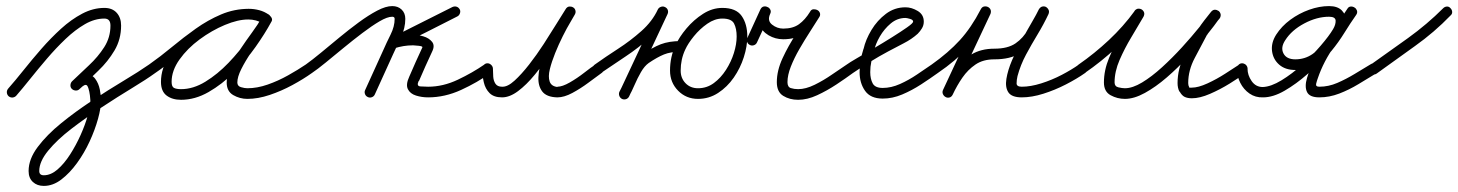

<svg xmlns="http://www.w3.org/2000/svg" viewBox="-20 -303 4793 631"><path d="M8 13Q3 8 2.5 1Q2 -6 7 -12Q30 -38 57.5 -72.5Q85 -107 116 -142.5Q147 -178 180.5 -208.5Q214 -239 250 -258Q286 -277 323 -277Q349 -277 363.5 -261Q378 -245 378 -219Q378 -174 356.5 -137.5Q335 -101 303 -70.5Q271 -40 241 -10Q236 -5 228.5 -5.5Q221 -6 216 -11Q211 -16 211.5 -23.5Q212 -31 217 -36Q243 -61 272.5 -88.5Q302 -116 322.5 -148Q343 -180 343 -219Q343 -242 323 -242Q291 -242 259 -223.5Q227 -205 195.5 -175Q164 -145 134.5 -110.5Q105 -76 79 -43.5Q53 -11 33 12Q28 17 21 17.5Q14 18 8 13ZM216 -11Q211 -16 211.5 -23.5Q212 -31 217 -36Q226 -44 237.5 -51.5Q249 -59 262 -59Q282 -59 293 -44Q304 -29 308 -9Q312 11 312 27Q312 52 302 88Q292 124 274.5 162Q257 200 233 233Q209 266 181.5 287Q154 308 124 308Q102 308 88 295Q74 282 74 259Q74 220 104 180Q134 140 181.5 101.5Q229 63 283 27.5Q337 -8 387 -38Q437 -68 470 -91Q476 -95 483 -94Q490 -93 494 -87Q498 -81 497 -74Q496 -67 490 -63Q461 -42 414 -13.5Q367 15 314.5 49.5Q262 84 215 120Q168 156 138.5 192Q109 228 109 259Q109 273 124 273Q147 273 169 254Q191 235 210.5 204.5Q230 174 245 140.5Q260 107 268.5 76.5Q277 46 277 27Q277 23 275.5 10.5Q274 -2 270.5 -13Q267 -24 262 -24Q257 -24 251 -19Q245 -14 241 -10Q236 -5 228.5 -5.5Q221 -6 216 -11Z M466 -67Q461 -73 462.5 -80Q464 -87 470 -91Q507 -117 545 -148.5Q583 -180 623 -208.5Q663 -237 706.5 -255.5Q750 -274 798 -274Q815 -274 832 -269.5Q849 -265 863 -255Q870 -250 870.5 -243.5Q871 -237 868 -232Q864 -226 857.5 -224Q851 -222 844 -226Q822 -239 796 -239Q762 -239 719 -221Q676 -203 636 -173.5Q596 -144 570 -107.5Q544 -71 544 -34Q544 -18 552 -14Q560 -10 575 -10Q615 -10 655 -34.5Q695 -59 731 -96.5Q767 -134 795 -174.5Q823 -215 841 -246Q845 -254 852 -255Q859 -256 864 -253Q870 -250 873 -243.5Q876 -237 871 -230Q861 -211 842.5 -184.5Q824 -158 805 -130Q786 -102 773 -76Q760 -50 760 -32Q760 -20 772 -16.5Q784 -13 793 -13Q825 -13 859.5 -25Q894 -37 927 -55.5Q960 -74 985 -91Q991 -95 998 -94Q1005 -93 1009 -87Q1013 -81 1012 -74Q1011 -67 1005 -63Q977 -43 941 -23.5Q905 -4 866.5 9Q828 22 793 22Q768 22 746.5 9.5Q725 -3 725 -32Q725 -57 738 -85Q751 -113 770 -141.5Q789 -170 808.5 -196.5Q828 -223 841 -246Q845 -254 852 -255.5Q859 -257 864 -253Q870 -250 873 -243.5Q876 -237 871 -230Q851 -193 820 -149Q789 -105 749.5 -65.5Q710 -26 665.5 -0.5Q621 25 575 25Q546 25 527.5 11Q509 -3 509 -34Q509 -79 537.5 -121.5Q566 -164 610.5 -198.5Q655 -233 705 -253.5Q755 -274 796 -274Q832 -274 862 -256Q869 -252 869.5 -245Q870 -238 866 -232Q863 -227 856.5 -224.5Q850 -222 843 -227Q833 -234 821 -236.5Q809 -239 798 -239Q754 -239 713.5 -221Q673 -203 634.5 -175Q596 -147 560 -116.5Q524 -86 490 -63Q484 -58 477 -59.5Q470 -61 466 -67Z M981 -67Q976 -73 977.5 -80Q979 -87 985 -91Q1006 -106 1034.5 -129.5Q1063 -153 1095 -179.5Q1127 -206 1159 -229.5Q1191 -253 1219.5 -268Q1248 -283 1269 -283Q1288 -283 1300 -271.5Q1312 -260 1312 -241Q1312 -211 1298 -181Q1284 -151 1272 -125Q1257 -92 1242 -59Q1227 -26 1212 7Q1209 14 1202 16.5Q1195 19 1189 16Q1182 13 1179.5 6Q1177 -1 1180 -7Q1195 -40 1210 -73Q1225 -106 1240 -139Q1250 -162 1263.5 -189Q1277 -216 1277 -241Q1277 -248 1269 -248Q1253 -248 1227.5 -233Q1202 -218 1171 -194.5Q1140 -171 1109 -145.5Q1078 -120 1050.5 -97.5Q1023 -75 1005 -63Q999 -58 992 -59.5Q985 -61 981 -67ZM1491 -272Q1494 -266 1491.5 -259Q1489 -252 1483 -249Q1432 -223 1380.5 -197Q1329 -171 1278 -146Q1271 -142 1265 -145.5Q1259 -149 1257 -156Q1254 -162 1255.5 -168.5Q1257 -175 1265 -178Q1283 -184 1301.5 -186.5Q1320 -189 1339 -188Q1339 -188 1338.5 -188Q1338 -188 1338 -188Q1338 -188 1338 -188Q1338 -188 1338 -188Q1353 -189 1371.5 -183.5Q1390 -178 1400 -165.5Q1410 -153 1400 -133Q1400 -133 1400 -133Q1400 -133 1400 -133Q1400 -133 1400 -133Q1400 -133 1400 -133Q1389 -109 1378 -85Q1367 -61 1357 -37Q1357 -37 1356.5 -37Q1356 -37 1356 -37Q1356 -37 1356 -37Q1356 -37 1356 -37Q1348 -20 1361.5 -19Q1375 -18 1387 -18Q1436 -18 1484.5 -41Q1533 -64 1572 -91Q1578 -95 1585 -94Q1592 -93 1596 -87Q1600 -81 1599 -74Q1598 -67 1592 -63Q1549 -32 1495.5 -7.5Q1442 17 1387 17Q1366 17 1347 11Q1328 5 1320.5 -10Q1313 -25 1325 -51Q1325 -51 1325 -51Q1325 -51 1325 -51Q1325 -51 1325 -51Q1325 -51 1325 -51Q1335 -75 1346 -99Q1357 -123 1368 -147Q1368 -147 1368 -147Q1368 -147 1368 -147Q1368 -147 1368 -147Q1368 -147 1368 -147Q1370 -151 1356 -152.5Q1342 -154 1338 -154Q1338 -154 1338 -154Q1338 -154 1338 -154Q1338 -154 1337.5 -154Q1337 -154 1337 -154Q1321 -154 1306 -151.5Q1291 -149 1275 -144Q1268 -142 1262 -145.5Q1256 -149 1254 -155Q1251 -160 1253 -166.5Q1255 -173 1262 -177Q1313 -203 1364.5 -228.5Q1416 -254 1467 -280Q1474 -283 1480.5 -281Q1487 -279 1491 -272Z M1582 -95Q1589 -95 1594.5 -89.5Q1600 -84 1600 -77Q1600 -65 1601 -51Q1602 -37 1608.5 -27.5Q1615 -18 1630 -18Q1648 -17 1671 -38Q1694 -59 1719 -91Q1744 -123 1767 -158.5Q1790 -194 1809 -225Q1828 -256 1839 -273Q1844 -281 1851 -281.5Q1858 -282 1863 -279Q1869 -276 1871 -269Q1873 -262 1869 -255Q1866 -249 1854.5 -230Q1843 -211 1829.5 -184Q1816 -157 1804.5 -128.5Q1793 -100 1787 -75.5Q1781 -51 1786.5 -35Q1792 -19 1813 -17Q1813 -17 1813 -17Q1813 -17 1812 -17Q1812 -17 1812 -17.5Q1812 -18 1812 -18Q1828 -18 1852.5 -32Q1877 -46 1900 -64Q1923 -82 1937 -91Q1943 -95 1950 -94Q1957 -93 1961 -87Q1965 -81 1964 -74Q1963 -67 1957 -63Q1939 -50 1913.5 -31Q1888 -12 1861 2.5Q1834 17 1812 17Q1812 17 1812 17Q1812 17 1812 17Q1811 17 1811 17Q1811 17 1811 17Q1776 16 1762 -2.5Q1748 -21 1749.5 -50Q1751 -79 1762 -112Q1773 -145 1788 -177.5Q1803 -210 1817.5 -235.5Q1832 -261 1839 -273Q1843 -280 1850 -281Q1857 -282 1863 -279Q1869 -275 1871 -268.5Q1873 -262 1869 -255Q1855 -233 1835 -199.5Q1815 -166 1790 -128.5Q1765 -91 1737.5 -57.5Q1710 -24 1682.5 -3.5Q1655 17 1630 17Q1603 17 1589 3Q1575 -11 1570 -32.5Q1565 -54 1565 -77Q1565 -84 1570 -89.5Q1575 -95 1582 -95Z M1931 -67Q1926 -73 1927.5 -80Q1929 -87 1935 -91Q1970 -116 2011 -142.5Q2052 -169 2088 -201Q2124 -233 2142 -272Q2145 -278 2152 -280.5Q2159 -283 2165 -280Q2172 -277 2174.5 -270.5Q2177 -264 2174 -257Q2154 -214 2116.5 -180Q2079 -146 2036 -117.5Q1993 -89 1955 -63Q1949 -58 1942 -59.5Q1935 -61 1931 -67ZM2174 -257Q2142 -189 2110.5 -121.5Q2079 -54 2048 13Q2045 20 2038 22.5Q2031 25 2024 22Q2018 19 2015.5 12Q2013 5 2016 -1Q2048 -69 2079.5 -136.5Q2111 -204 2142 -272Q2145 -278 2152 -280.5Q2159 -283 2165 -280Q2172 -277 2174.5 -270.5Q2177 -264 2174 -257ZM2024 22Q2017 18 2015 11Q2013 4 2016 -2Q2026 -21 2037 -45Q2048 -69 2061.5 -90.5Q2075 -112 2092 -124Q2124 -147 2151.5 -157.5Q2179 -168 2217 -168Q2224 -168 2229.5 -162.5Q2235 -157 2235 -150Q2235 -143 2229.5 -138Q2224 -133 2217 -133Q2184 -133 2162 -124Q2140 -115 2112 -96Q2098 -86 2086.5 -66Q2075 -46 2065.5 -24Q2056 -2 2047 14Q2044 21 2037 23Q2030 25 2024 22ZM2401 -183Q2401 -209 2392.5 -225.5Q2384 -242 2354 -242Q2329 -242 2304.5 -225Q2280 -208 2260.5 -184Q2241 -160 2232 -140Q2232 -140 2232 -140Q2232 -140 2232 -140Q2232 -140 2232 -140Q2232 -140 2232 -140Q2217 -108 2217 -71Q2217 -46 2233 -29.5Q2249 -13 2274 -13Q2303 -13 2326 -30Q2349 -47 2366 -73.5Q2383 -100 2392 -129Q2401 -158 2401 -183ZM2200 -154Q2200 -154 2200 -154Q2200 -154 2200 -154Q2212 -181 2236 -209.5Q2260 -238 2290.5 -257.5Q2321 -277 2354 -277Q2399 -277 2417.5 -250.5Q2436 -224 2436 -183Q2436 -151 2424.5 -115Q2413 -79 2391.5 -48Q2370 -17 2340 2.5Q2310 22 2274 22Q2235 22 2208.5 -5Q2182 -32 2182 -71Q2182 -116 2200 -154Q2200 -154 2200 -154Q2200 -154 2200 -154Z M2445 -155Q2438 -158 2435.5 -165Q2433 -172 2436 -178Q2447 -202 2457.5 -225Q2468 -248 2479 -272Q2483 -280 2489.5 -281.5Q2496 -283 2502 -280Q2508 -278 2511.5 -271.5Q2515 -265 2511 -257Q2501 -235 2517.5 -222Q2534 -209 2554 -209Q2586 -209 2606 -223.5Q2626 -238 2642 -264Q2646 -272 2653 -272.5Q2660 -273 2666 -270Q2672 -267 2674.5 -260.5Q2677 -254 2672 -246Q2659 -225 2641.5 -198Q2624 -171 2607 -141.5Q2590 -112 2579 -84Q2568 -56 2568 -33Q2568 -17 2579 -13.5Q2590 -10 2603 -10Q2628 -10 2657.5 -24.5Q2687 -39 2715 -58.5Q2743 -78 2763 -91Q2769 -95 2776 -94Q2783 -93 2787 -87Q2791 -81 2790 -74Q2789 -67 2783 -63Q2760 -46 2729 -25.5Q2698 -5 2665.5 10Q2633 25 2603 25Q2575 25 2554 12Q2533 -1 2533 -33Q2533 -71 2552 -112Q2571 -153 2597 -192.5Q2623 -232 2642 -264Q2646 -271 2653 -272Q2660 -273 2666 -270Q2672 -267 2674.5 -260Q2677 -253 2672 -246Q2651 -212 2623 -193Q2595 -174 2554 -174Q2528 -174 2506 -187Q2484 -200 2475.5 -222.5Q2467 -245 2479 -272Q2483 -280 2489.5 -281.5Q2496 -283 2502 -280Q2508 -277 2511.5 -271Q2515 -265 2511 -257Q2500 -234 2489.5 -210.5Q2479 -187 2468 -164Q2465 -157 2458 -154.5Q2451 -152 2445 -155Z M2759 -67Q2754 -73 2755.5 -80Q2757 -87 2763 -91Q2771 -97 2795 -111Q2819 -125 2850.5 -143.5Q2882 -162 2911.5 -180.5Q2941 -199 2961 -213Q2981 -227 2981 -232Q2981 -238 2970.5 -241Q2960 -244 2956 -244Q2929 -244 2907.5 -226Q2886 -208 2871.5 -183Q2857 -158 2852 -134Q2852 -134 2852 -134Q2852 -133 2852 -133Q2847 -116 2843.5 -100Q2840 -84 2840 -66Q2840 -44 2848 -29Q2856 -14 2881 -14Q2909 -14 2938 -27Q2967 -40 2993.5 -58Q3020 -76 3042 -91Q3048 -95 3055 -94Q3062 -93 3066 -87Q3070 -81 3069 -74Q3068 -67 3062 -63Q3037 -45 3007 -25.5Q2977 -6 2945 7.5Q2913 21 2881 21Q2841 21 2823 -4.5Q2805 -30 2805 -66Q2805 -87 2808.5 -105.5Q2812 -124 2818 -143Q2818 -143 2818 -142Q2818 -142 2818 -142Q2825 -173 2844 -204.5Q2863 -236 2891.5 -257.5Q2920 -279 2956 -279Q2976 -279 2996 -267Q3016 -255 3016 -232Q3016 -220 3010 -210Q3004 -200 2996 -192Q2976 -174 2949.5 -160.5Q2923 -147 2899 -134Q2869 -118 2840 -100Q2811 -82 2783 -63Q2777 -58 2770 -59.5Q2763 -61 2759 -67Z M3038 -67Q3033 -73 3034.5 -80Q3036 -87 3042 -91Q3097 -130 3134.5 -171Q3172 -212 3203 -272Q3207 -280 3214 -281.5Q3221 -283 3227 -280Q3233 -277 3235.5 -271Q3238 -265 3235 -257Q3204 -191 3173 -125Q3142 -59 3111 7Q3107 15 3100.5 16.5Q3094 18 3088 15Q3082 13 3079 6.5Q3076 0 3080 -8Q3097 -43 3119 -74Q3141 -105 3172.5 -124Q3204 -143 3248 -143Q3292 -143 3317.5 -160.5Q3343 -178 3359.5 -207.5Q3376 -237 3395 -273Q3399 -280 3405.5 -281.5Q3412 -283 3418 -280Q3423 -277 3426 -271Q3429 -265 3426 -257Q3410 -223 3390 -190Q3370 -157 3352 -123.5Q3334 -90 3324 -53Q3321 -40 3321 -29Q3321 -18 3338 -18Q3367 -18 3402 -29Q3437 -40 3469.5 -57Q3502 -74 3526 -91Q3532 -95 3539 -94Q3546 -93 3550 -87Q3554 -81 3553 -74Q3552 -67 3546 -63Q3519 -44 3483 -25.5Q3447 -7 3409 5Q3371 17 3338 17Q3305 17 3294 0.5Q3283 -16 3287.5 -44Q3292 -72 3306 -105Q3320 -138 3338 -171Q3356 -204 3371.5 -230.5Q3387 -257 3394 -272Q3398 -279 3404.5 -280.5Q3411 -282 3417 -279Q3423 -276 3426 -270Q3429 -264 3425 -256Q3403 -215 3382.5 -181Q3362 -147 3331 -127.5Q3300 -108 3248 -108Q3211 -108 3186 -91Q3161 -74 3143 -48Q3125 -22 3111 8Q3107 16 3100 17.5Q3093 19 3088 16Q3082 13 3079 6.5Q3076 0 3079 -7Q3110 -74 3141 -140Q3172 -206 3203 -272Q3207 -280 3213.5 -281.5Q3220 -283 3226 -280Q3232 -277 3235 -270.5Q3238 -264 3235 -257Q3202 -192 3161.5 -147.5Q3121 -103 3062 -63Q3056 -58 3049 -59.5Q3042 -61 3038 -67Z M3521 -67Q3516 -73 3517.5 -80Q3519 -87 3525 -91Q3577 -127 3624.5 -171.5Q3672 -216 3709 -267Q3714 -274 3720.5 -274.5Q3727 -275 3732 -272Q3738 -268 3740 -262Q3742 -256 3738 -248Q3720 -217 3698 -180.5Q3676 -144 3659.5 -106Q3643 -68 3643 -32Q3643 -19 3655.5 -16Q3668 -13 3677 -13Q3702 -13 3733.5 -32Q3765 -51 3799 -82Q3833 -113 3864.5 -147.5Q3896 -182 3921 -213Q3946 -244 3960 -263Q3965 -270 3972 -270Q3979 -270 3984 -266Q3989 -262 3991 -255.5Q3993 -249 3988 -242Q3977 -229 3966 -216Q3955 -203 3947 -188Q3947 -188 3947 -188Q3947 -188 3947 -189Q3947 -189 3947 -189Q3947 -189 3947 -189Q3928 -153 3906.5 -112.5Q3885 -72 3885 -30Q3885 -22 3888 -18Q3888 -18 3887.5 -18Q3887 -18 3887 -18Q3887 -18 3887 -18Q3887 -18 3887 -18Q3890 -14 3889.5 -14.5Q3889 -15 3897 -15Q3918 -15 3948.5 -29Q3979 -43 4007.5 -61.5Q4036 -80 4053 -91Q4059 -95 4066 -94Q4073 -93 4077 -87Q4081 -81 4080 -74Q4079 -67 4073 -63Q4053 -48 4021.5 -28.5Q3990 -9 3956.5 5.5Q3923 20 3897 20Q3883 20 3873.5 15.5Q3864 11 3857 -2Q3857 -2 3857 -2Q3857 -2 3857 -2Q3857 -2 3856.5 -2Q3856 -2 3856 -2Q3850 -14 3850 -30Q3850 -77 3872.5 -121Q3895 -165 3917 -205Q3917 -205 3917 -205Q3917 -205 3917 -205Q3917 -206 3917 -206Q3917 -206 3917 -206Q3926 -221 3937.5 -235.5Q3949 -250 3960 -264Q3966 -271 3972.5 -271Q3979 -271 3985 -267Q3990 -263 3991.5 -256.5Q3993 -250 3988 -243Q3972 -220 3945 -186.5Q3918 -153 3884.5 -116.5Q3851 -80 3814.5 -48.5Q3778 -17 3742.5 2.5Q3707 22 3677 22Q3652 22 3630 10Q3608 -2 3608 -32Q3608 -72 3625 -113Q3642 -154 3665 -192.5Q3688 -231 3708 -266Q3712 -273 3719 -273.5Q3726 -274 3731 -270Q3737 -267 3739.5 -260.5Q3742 -254 3737 -247Q3699 -193 3649 -146.5Q3599 -100 3545 -63Q3539 -58 3532 -59.5Q3525 -61 3521 -67Z M4080 -77Q4080 -56 4093.5 -36.5Q4107 -17 4130 -17Q4157 -18 4191.5 -39Q4226 -60 4259.5 -90.5Q4293 -121 4320.5 -153Q4348 -185 4361 -207Q4370 -222 4369.5 -235Q4369 -248 4348 -248Q4308 -248 4266.5 -226Q4225 -204 4204 -171Q4188 -147 4198 -127.5Q4208 -108 4237 -108Q4268 -108 4293 -125Q4318 -142 4338 -168Q4358 -194 4375 -222.5Q4392 -251 4408 -274Q4413 -281 4419.5 -281.5Q4426 -282 4432 -278Q4437 -275 4439.5 -268.5Q4442 -262 4437 -254Q4404 -205 4367 -153.5Q4330 -102 4311 -46Q4308 -38 4305.5 -28Q4303 -18 4316 -18Q4346 -18 4375 -30.5Q4404 -43 4432 -60Q4460 -77 4485 -92Q4491 -96 4498 -94Q4505 -92 4509 -86Q4513 -80 4511 -73Q4509 -66 4503 -62Q4475 -45 4444.5 -26.5Q4414 -8 4381.5 4.5Q4349 17 4316 17Q4284 17 4275.5 -0.5Q4267 -18 4275.5 -47Q4284 -76 4302 -110Q4320 -144 4341.5 -177Q4363 -210 4381.5 -235.5Q4400 -261 4408 -274Q4412 -281 4419 -281.5Q4426 -282 4432 -278Q4437 -275 4439.5 -268Q4442 -261 4437 -254Q4418 -227 4398.5 -195.5Q4379 -164 4356 -136Q4333 -108 4304 -90.5Q4275 -73 4237 -73Q4204 -73 4184 -90.5Q4164 -108 4160.5 -135Q4157 -162 4174 -189Q4192 -217 4220.5 -238Q4249 -259 4282.5 -271Q4316 -283 4348 -283Q4376 -283 4390 -268.5Q4404 -254 4404 -232.5Q4404 -211 4391 -189Q4375 -162 4345 -127.5Q4315 -93 4277.5 -60Q4240 -27 4202 -5Q4164 17 4131 17Q4106 18 4086.5 4.5Q4067 -9 4056 -31Q4045 -53 4045 -77Q4045 -84 4050 -89.5Q4055 -95 4062 -95Q4069 -95 4074.5 -89.5Q4080 -84 4080 -77Z M4484 -90Q4545 -133 4607.5 -178Q4670 -223 4723 -276Q4728 -281 4735 -281.5Q4742 -282 4747 -276Q4752 -271 4752.5 -264Q4753 -257 4747 -252Q4694 -197 4630 -151.5Q4566 -106 4504 -61Q4498 -57 4491 -58.5Q4484 -60 4480 -66Q4476 -71 4477 -78.5Q4478 -86 4484 -90Z"/></svg>

Font: FRB American Cursive Guidelines Arrows
Style: Italic
Weight: 400
Italic angle: -25°
Version: Version 2.0;Modular Font Editor K font №1